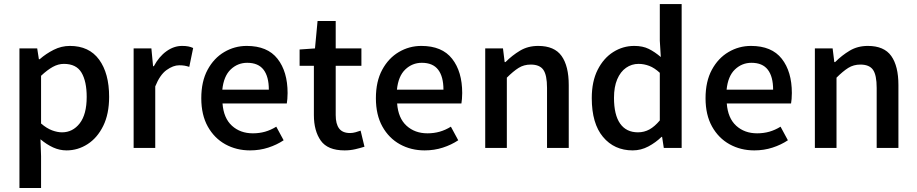

<svg xmlns="http://www.w3.org/2000/svg" viewBox="-20 -728 4511 945"><path d="M75.7 197.3V-489.7H163.1L171.4 -436.5H175.3Q206.5 -463.9 244.4 -482.9Q282.2 -502 324.2 -502Q418.5 -502 467.8 -434.6Q517.1 -367.2 517.1 -251.5Q517.1 -167 488 -108.2Q459 -49.3 411.1 -18.6Q363.3 12.2 307.6 12.2Q273.4 12.2 241.7 -2.2Q210 -16.6 179.2 -42.5L182.1 40V197.3ZM285.2 -76.7Q337.9 -76.7 372.3 -120.8Q406.7 -165 406.7 -251Q406.7 -327.6 381.1 -370.6Q355.5 -413.6 294.4 -413.6Q266.6 -413.6 239.7 -398.7Q212.9 -383.8 182.1 -355V-120.1Q210 -96.2 236.3 -86.4Q262.7 -76.7 285.2 -76.7Z M637.7 0V-489.7H725.1L733.4 -402.3H737.3Q762.7 -449.7 799.3 -475.8Q835.9 -502 876 -502Q894 -502 906.7 -499.5Q919.4 -497.1 930.7 -491.7L911.6 -398.9Q899.4 -402.8 888.4 -404.8Q877.4 -406.7 861.8 -406.7Q832.5 -406.7 799.8 -383.3Q767.1 -359.9 744.1 -302.7V0Z M1210.4 12.2Q1143.6 12.2 1089.1 -17.8Q1034.7 -47.9 1002.7 -105.2Q970.7 -162.6 970.7 -244.6Q970.7 -327.1 1001.7 -384.5Q1032.7 -441.9 1083.7 -471.9Q1134.8 -502 1194.3 -502Q1296.4 -502 1345.9 -438.7Q1395.5 -375.5 1395.5 -270Q1395.5 -254.9 1394.3 -241.2Q1393.1 -227.5 1391.6 -218.8H1075.2Q1080.6 -146.5 1121.6 -109.1Q1162.6 -71.8 1224.6 -71.8Q1256.3 -71.8 1284.7 -79.8Q1313 -87.9 1339.8 -104.5L1376 -37.6Q1342.3 -15.1 1300.3 -1.5Q1258.3 12.2 1210.4 12.2ZM1074.2 -286.6H1303.2Q1303.2 -351.1 1277.1 -385Q1251 -418.9 1196.8 -418.9Q1149.9 -418.9 1115.5 -386.2Q1081.1 -353.5 1074.2 -286.6Z M1675.8 12.2Q1592.8 12.2 1558.8 -35.9Q1524.9 -84 1524.9 -161.6V-404.3H1454.6V-484.4L1530.3 -489.7L1543 -624.5H1632.3V-489.7H1758.8V-404.3H1632.3V-161.6Q1632.3 -117.7 1649.2 -95.5Q1666 -73.2 1703.1 -73.2Q1715.8 -73.2 1730 -77.1Q1744.1 -81.1 1754.9 -85L1773.9 -5.9Q1753.9 0.5 1729 6.3Q1704.1 12.2 1675.8 12.2Z M2069.8 12.2Q2002.9 12.2 1948.5 -17.8Q1894 -47.9 1862.1 -105.2Q1830.1 -162.6 1830.1 -244.6Q1830.1 -327.1 1861.1 -384.5Q1892.1 -441.9 1943.1 -471.9Q1994.1 -502 2053.7 -502Q2155.8 -502 2205.3 -438.7Q2254.9 -375.5 2254.9 -270Q2254.9 -254.9 2253.7 -241.2Q2252.4 -227.5 2251 -218.8H1934.6Q1939.9 -146.5 1981 -109.1Q2022 -71.8 2084 -71.8Q2115.7 -71.8 2144 -79.8Q2172.4 -87.9 2199.2 -104.5L2235.4 -37.6Q2201.7 -15.1 2159.7 -1.5Q2117.7 12.2 2069.8 12.2ZM1933.6 -286.6H2162.6Q2162.6 -351.1 2136.5 -385Q2110.4 -418.9 2056.2 -418.9Q2009.3 -418.9 1974.9 -386.2Q1940.4 -353.5 1933.6 -286.6Z M2368.2 0V-489.7H2455.6L2463.9 -422.4H2467.8Q2501 -455.6 2539.8 -478.8Q2578.6 -502 2628.9 -502Q2709 -502 2744.1 -452.4Q2779.3 -402.8 2779.3 -309.6V0H2672.4V-295.4Q2672.4 -358.4 2654.3 -384.3Q2636.2 -410.2 2592.3 -410.2Q2558.6 -410.2 2532.5 -393.8Q2506.3 -377.4 2474.6 -345.7V0Z M3094.2 12.2Q3003.4 12.2 2948 -54Q2892.6 -120.1 2892.6 -245.1Q2892.6 -327.1 2921.6 -384.5Q2950.7 -441.9 2998.3 -471.9Q3045.9 -502 3101.6 -502Q3143.6 -502 3173.1 -487.3Q3202.6 -472.7 3232.4 -447.3L3227.5 -527.8V-708H3335V0H3247.1L3238.8 -54.2H3235.8Q3208 -26.9 3171.4 -7.3Q3134.8 12.2 3094.2 12.2ZM3120.1 -76.7Q3150.4 -76.7 3176.3 -90.8Q3202.1 -105 3227.5 -135.3V-369.6Q3201.2 -394 3175.3 -403.8Q3149.4 -413.6 3123 -413.6Q3088.9 -413.6 3061.3 -394.3Q3033.7 -375 3017.8 -337.6Q3002 -300.3 3002 -246.6Q3002 -162.6 3032.2 -119.6Q3062.5 -76.7 3120.1 -76.7Z M3692.4 12.2Q3625.5 12.2 3571 -17.8Q3516.6 -47.9 3484.6 -105.2Q3452.6 -162.6 3452.6 -244.6Q3452.6 -327.1 3483.6 -384.5Q3514.6 -441.9 3565.7 -471.9Q3616.7 -502 3676.3 -502Q3778.3 -502 3827.9 -438.7Q3877.4 -375.5 3877.4 -270Q3877.4 -254.9 3876.2 -241.2Q3875 -227.5 3873.5 -218.8H3557.1Q3562.5 -146.5 3603.5 -109.1Q3644.5 -71.8 3706.5 -71.8Q3738.3 -71.8 3766.6 -79.8Q3794.9 -87.9 3821.8 -104.5L3857.9 -37.6Q3824.2 -15.1 3782.2 -1.5Q3740.2 12.2 3692.4 12.2ZM3556.2 -286.6H3785.2Q3785.2 -351.1 3759 -385Q3732.9 -418.9 3678.7 -418.9Q3631.8 -418.9 3597.4 -386.2Q3563 -353.5 3556.2 -286.6Z M3990.7 0V-489.7H4078.1L4086.4 -422.4H4090.3Q4123.5 -455.6 4162.4 -478.8Q4201.2 -502 4251.5 -502Q4331.5 -502 4366.7 -452.4Q4401.9 -402.8 4401.9 -309.6V0H4294.9V-295.4Q4294.9 -358.4 4276.9 -384.3Q4258.8 -410.2 4214.8 -410.2Q4181.2 -410.2 4155 -393.8Q4128.9 -377.4 4097.2 -345.7V0Z"/></svg>

Font: Varta Light
Style: Bold
Weight: 700
Version: Version 1.004